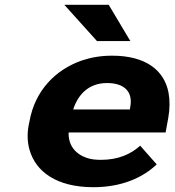

<svg xmlns="http://www.w3.org/2000/svg" viewBox="-20 -770 731 800"><path d="M633 -85 564 -163C525 -127 471 -104 401 -104C379 -104 359 -106 342 -112C294 -128 264 -165 266 -218H670L681 -278C688 -317 688 -353 682 -385C664 -476 589 -538 447 -538C401 -538 360 -531 321 -518C209 -479 125 -390 103 -265L99 -246C93 -211 94 -177 103 -146C129 -54 217 10 369 10C486 10 574 -29 633 -85ZM523 -326 521 -314H285C304 -373 347 -424 426 -424C499 -424 534 -387 523 -326ZM523 -599 433 -750H248L384 -599Z"/></svg>

Font: Asimov
Style: XWidIt
Weight: 500
Designer: Google
Version: Version 2.000980; 2014